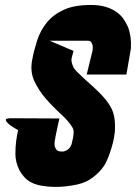

<svg xmlns="http://www.w3.org/2000/svg" viewBox="-20 -737 548 773"><path d="M489 -437H329L353 -535Q354 -545 353 -554Q351 -561 347.5 -567Q344 -573 334 -573H180L276 -532L271 -513Q271 -511 269 -505Q267 -499 268 -490.5Q269 -482 273.5 -471Q278 -460 290 -448Q314 -424 347 -395Q380 -366 402 -340Q428 -309 436 -282.5Q444 -256 443 -221Q443 -203 439 -182.5Q435 -162 429 -142Q423 -122 415.5 -103Q408 -84 400 -71Q383 -45 355 -23.5Q327 -2 290 6Q272 10 247.5 13Q223 16 198 15.5Q173 15 149 11Q125 7 107 -2Q89 -11 76.5 -25.5Q64 -40 56.5 -55.5Q49 -71 45.5 -87Q42 -103 42 -117Q42 -145 45 -168.5Q48 -192 53 -213Q29 -226 16 -237Q5 -246 3.5 -253.5Q2 -261 25 -261L219 -260Q219 -259 217 -250.5Q215 -242 212.5 -230.5Q210 -219 207.5 -206.5Q205 -194 203 -185Q202 -181 202 -177Q202 -175 201 -174Q198 -154 201.5 -144.5Q205 -135 211 -131Q217 -127 227 -127Q236 -126 244 -130Q251 -132 257.5 -138.5Q264 -145 268 -156Q271 -170 274 -182Q276 -193 276.5 -204Q277 -215 272 -223Q257 -249 226 -277Q195 -305 166 -338Q137 -371 118.5 -410Q100 -449 110 -498Q117 -535 129.5 -574Q142 -613 167.5 -645Q193 -677 235.5 -697Q278 -717 346 -717Q380 -717 405 -709.5Q430 -702 448 -689.5Q466 -677 477 -661Q488 -645 495 -629Q510 -590 507 -542Z"/></svg>

Font: Relentless
Style: Condensed Bold Italic
Weight: 700
Width: 3
Italic angle: -7°
Designer: Sparks studio
Foundry: Sparks Studio
Version: Version 1.101